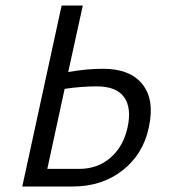

<svg xmlns="http://www.w3.org/2000/svg" viewBox="-20 -678 613 698"><path d="M355 -428Q453 -428 498 -371.5Q543 -315 521 -215Q501 -118 426 -59Q351 0 245 0H61L204 -658H281L228 -416Q294 -428 355 -428ZM332 -364Q275 -364 215 -355L152 -64H268Q335 -64 382 -105Q429 -146 444 -216Q459 -286 431 -325Q403 -364 332 -364Z"/></svg>

Font: EauTestInfant Medium
Style: Italic
Weight: 500
Italic angle: -12°
Designer: Christian Thalmann (Catharsis Fonts)
Version: Version 0.001;PS 000.001;hotconv 1.0.88;makeotf.lib2.5.64775